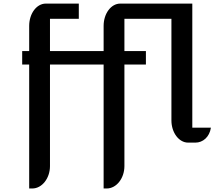

<svg xmlns="http://www.w3.org/2000/svg" viewBox="-20 -797 1205 1073"><path d="M259.3 131.3V-436.5H559.1V256.3H576.7C630.4 256.3 675.3 199.7 675.3 131.3V-436.5H795.4V-511.7H675.3V-691.9H938V-124C938 -55.7 980 0 1031.2 0H1072.3C1113.8 0 1150.9 -31.2 1158.7 -83.5H1054.7V-776.9H651.9C600.6 -776.9 559.1 -721.2 559.1 -652.3V-511.7H259.3V-691.9H420.4V-776.9H235.8C184.6 -776.9 143.1 -721.2 143.1 -652.3V-511.7H104V-436.5H143.1V256.3H160.6C214.4 256.3 259.3 199.7 259.3 131.3Z"/></svg>

Font: Atomic Age
Style: Regular
Weight: 400
Designer: James Grieshaber
Foundry: James Grieshaber
Version: Version 1.002